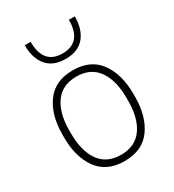

<svg xmlns="http://www.w3.org/2000/svg" viewBox="-189 -889 917 1009"><g transform="rotate(-30 270.0 -385.0)"><path d="M55 -255V-275Q55 -392 108.5 -466Q162 -540 270 -540Q378 -540 431.5 -466Q485 -392 485 -275V-255Q485 -138 431.5 -64Q378 10 270 10Q162 10 108.5 -64Q55 -138 55 -255ZM443 -255V-275Q443 -380 399.5 -441Q356 -502 270 -502Q184 -502 140.5 -441Q97 -380 97 -275V-255Q97 -150 140.5 -89Q184 -28 270 -28Q356 -28 399.5 -89Q443 -150 443 -255ZM118 -780H154Q154 -643 270 -643Q386 -643 386 -780H422Q422 -702 384 -656Q346 -610 270 -610Q194 -610 156 -656Q118 -702 118 -780Z"/></g></svg>

Font: Cooper Hewitt
Style: Light
Weight: 703
Designer: Village Type and Design LLC
Foundry: Cooper Hewitt Smithsonian Design Museum
Version: 1.000